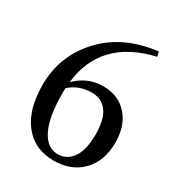

<svg xmlns="http://www.w3.org/2000/svg" viewBox="-182 -870 926 1001"><g transform="rotate(30 281.5 -369.0)"><path d="M291 -25.4Q346.7 -25.4 379.4 -72.8Q412.1 -120.1 412.1 -212.9Q412.1 -302.7 379.4 -347.7Q346.7 -392.6 287.1 -392.6Q209 -392.6 155.3 -343.8Q154.3 -334 154.3 -315.4Q154.3 -171.9 190.4 -98.6Q226.6 -25.4 291 -25.4ZM481.4 -752.9 487.3 -724.6Q188.5 -655.3 158.2 -381.8Q227.5 -451.2 322.3 -451.2Q413.1 -451.2 467.8 -390.1Q522.5 -329.1 522.5 -228.5Q522.5 -116.2 458.5 -50.8Q394.5 14.6 290 14.6Q174.8 14.6 108.9 -68.4Q43 -151.4 43 -298.8Q43 -475.6 161.6 -602.5Q280.3 -729.5 481.4 -752.9Z"/></g></svg>

Font: GenYoMin TW TTF SemiBold
Style: Regular
Weight: 600
Version: Version 1.300